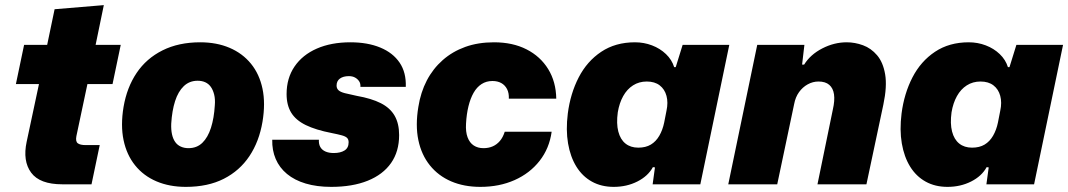

<svg xmlns="http://www.w3.org/2000/svg" viewBox="-20 -719 4167 749"><path d="M223 0Q135 0 101.5 -45.5Q68 -91 84 -166L132 -391H42L74 -544H164L193 -683L385 -699L353 -544H451L419 -391H321L278 -188Q274 -167 283.5 -160Q293 -153 314 -153H369L337 0Z M705 10Q641 10 590.5 -11.5Q540 -33 507 -74Q474 -115 462 -172.5Q450 -230 462 -302Q475 -378 513 -434.5Q551 -491 614 -522.5Q677 -554 761 -554Q825 -554 875.5 -532.5Q926 -511 959 -470.5Q992 -430 1004 -373Q1016 -316 1004 -244Q991 -167 953 -110Q915 -53 853 -21.5Q791 10 705 10ZM715 -141Q748 -141 769.5 -162Q791 -183 803 -220.5Q815 -258 818 -308Q820 -332 815.5 -350Q811 -368 802.5 -380Q794 -392 781 -398Q768 -404 751 -404Q719 -404 697 -383Q675 -362 663 -324.5Q651 -287 648 -237Q647 -213 651 -195Q655 -177 663.5 -165Q672 -153 685.5 -147Q699 -141 715 -141Z M1272 10Q1216 10 1172.5 -3Q1129 -16 1099.5 -40.5Q1070 -65 1055.5 -99Q1041 -133 1042 -174H1224Q1223 -157 1229.5 -145.5Q1236 -134 1249.5 -128Q1263 -122 1282 -122Q1308 -122 1324 -132Q1340 -142 1340 -164Q1340 -175 1334 -181Q1328 -187 1313.5 -191Q1299 -195 1274 -200Q1212 -212 1173 -231Q1134 -250 1116 -279.5Q1098 -309 1098 -352Q1098 -414 1129 -459.5Q1160 -505 1216 -529.5Q1272 -554 1347 -554Q1414 -554 1463.5 -533.5Q1513 -513 1539 -474.5Q1565 -436 1563 -380H1386Q1387 -393 1381 -402Q1375 -411 1365 -416.5Q1355 -422 1341 -422Q1319 -422 1306 -412.5Q1293 -403 1293 -385Q1293 -374 1300.5 -367Q1308 -360 1325.5 -355.5Q1343 -351 1372 -345Q1429 -335 1465.5 -316.5Q1502 -298 1519.5 -267.5Q1537 -237 1537 -192Q1537 -128 1505.5 -83Q1474 -38 1414.5 -14Q1355 10 1272 10Z M1854 10Q1790 10 1740 -11.5Q1690 -33 1657 -74Q1624 -115 1612 -172.5Q1600 -230 1612 -302Q1621 -359 1645 -405Q1669 -451 1707 -484.5Q1745 -518 1795 -536Q1845 -554 1907 -554Q1980 -554 2034 -526.5Q2088 -499 2118.5 -449.5Q2149 -400 2150 -334H1965Q1966 -356 1958 -371.5Q1950 -387 1935.5 -395Q1921 -403 1901 -403Q1877 -403 1858.5 -391Q1840 -379 1827.5 -357Q1815 -335 1807.5 -304.5Q1800 -274 1798 -237Q1796 -205 1804 -183.5Q1812 -162 1828 -151.5Q1844 -141 1866 -141Q1886 -141 1902 -148Q1918 -155 1930 -169Q1942 -183 1949 -205H2132Q2123 -140 2085 -91.5Q2047 -43 1987.5 -16.5Q1928 10 1854 10Z M2374 10Q2326 10 2289 -10.5Q2252 -31 2228.5 -69Q2205 -107 2196 -159.5Q2187 -212 2195 -276Q2205 -354 2237.5 -417Q2270 -480 2325.5 -517Q2381 -554 2457 -554Q2492 -554 2523.5 -542Q2555 -530 2578 -508Q2601 -486 2610 -457H2616L2643 -544H2825L2712 0H2526L2535 -66L2527 -67Q2508 -32 2466.5 -11Q2425 10 2374 10ZM2470 -143Q2499 -143 2519 -155Q2539 -167 2552 -189.5Q2565 -212 2571 -241L2580 -287Q2587 -319 2580 -345Q2573 -371 2553.5 -386Q2534 -401 2503 -401Q2473 -401 2449.5 -386Q2426 -371 2411 -344Q2396 -317 2390 -281Q2384 -237 2392 -206Q2400 -175 2420 -159Q2440 -143 2470 -143Z M2821 0 2934 -544H3118L3109 -467H3117Q3141 -506 3187.5 -530Q3234 -554 3283 -554Q3315 -554 3346.5 -542.5Q3378 -531 3401.5 -503.5Q3425 -476 3433 -429Q3441 -382 3426 -311L3360 0H3169L3229 -292Q3237 -327 3233.5 -351Q3230 -375 3215 -388Q3200 -401 3173 -401Q3151 -401 3131 -390Q3111 -379 3097 -359.5Q3083 -340 3078 -313L3012 0Z M3676 10Q3628 10 3591 -10.5Q3554 -31 3530.5 -69Q3507 -107 3498 -159.5Q3489 -212 3497 -276Q3507 -354 3539.5 -417Q3572 -480 3627.5 -517Q3683 -554 3759 -554Q3794 -554 3825.5 -542Q3857 -530 3880 -508Q3903 -486 3912 -457H3918L3945 -544H4127L4014 0H3828L3837 -66L3829 -67Q3810 -32 3768.5 -11Q3727 10 3676 10ZM3772 -143Q3801 -143 3821 -155Q3841 -167 3854 -189.5Q3867 -212 3873 -241L3882 -287Q3889 -319 3882 -345Q3875 -371 3855.5 -386Q3836 -401 3805 -401Q3775 -401 3751.5 -386Q3728 -371 3713 -344Q3698 -317 3692 -281Q3686 -237 3694 -206Q3702 -175 3722 -159Q3742 -143 3772 -143Z"/></svg>

Font: Mona Sans ExtraLight Black
Style: Italic
Weight: 900
Italic angle: -11.6951°
Version: Version 2.000